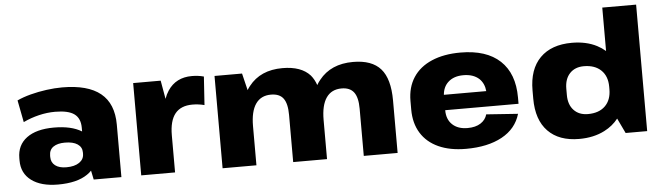

<svg xmlns="http://www.w3.org/2000/svg" viewBox="-47 -924 3857 1119"><g transform="rotate(-5 1881.5 -364.5)"><path d="M253 11Q154 11 97.5 -31Q41 -73 41 -148V-162Q41 -238 97.5 -280Q154 -322 257 -322Q359 -322 419 -285V-307Q419 -362 384 -387.5Q349 -413 272 -413Q225 -413 177 -401.5Q129 -390 85 -369L60 -498Q94 -514 139.5 -526Q185 -538 233.5 -544.5Q282 -551 325 -551Q475 -551 549.5 -490.5Q624 -430 624 -307V0H462L451 -53Q440 -41 425 -31Q364 11 253 11ZM310 -85Q358 -85 385.5 -104Q413 -123 413 -155V-163Q413 -194 387 -211.5Q361 -229 313 -229Q270 -229 245.5 -212Q221 -195 221 -161V-153Q221 -121 244.5 -103Q268 -85 310 -85Z M740 -540H901L920 -432Q929 -458 943 -479Q991 -551 1084 -551Q1101 -551 1118.5 -549Q1136 -547 1154 -542L1143 -376Q1109 -385 1073 -385Q1005 -385 971.5 -343.5Q938 -302 938 -217V0H740Z M2042 -276Q2042 -342 2019 -372.5Q1996 -403 1947 -403Q1888 -403 1857.5 -359Q1827 -315 1827 -229V0H1629V-276Q1629 -342 1606.5 -372.5Q1584 -403 1534 -403Q1475 -403 1444.5 -359Q1414 -315 1414 -229V0H1216V-540H1377L1401 -441Q1408 -453 1417 -464Q1485 -551 1614 -551Q1724 -551 1776 -493Q1796 -469 1808 -435Q1817 -451 1828 -464Q1897 -551 2027 -551Q2137 -551 2188.5 -492.5Q2240 -434 2240 -307V0H2042Z M2640 11Q2546 11 2479 -19.5Q2412 -50 2376.5 -107.5Q2341 -165 2341 -245V-295Q2341 -375 2378.5 -432.5Q2416 -490 2487 -520.5Q2558 -551 2655 -551Q2807 -551 2887 -476Q2967 -401 2967 -261V-224H2538V-223Q2538 -170 2570.5 -139.5Q2603 -109 2659 -109Q2706 -109 2735.5 -128Q2765 -147 2774 -179L2959 -166Q2934 -80 2850.5 -34.5Q2767 11 2640 11ZM2538 -314H2786Q2782 -359 2753 -387Q2719 -418 2661 -418Q2604 -418 2571 -387Q2542 -360 2538 -314Z M3302 11Q3184 11 3119.5 -55.5Q3055 -122 3055 -246V-294Q3055 -418 3121 -484.5Q3187 -551 3307 -551Q3391 -551 3453 -519Q3480 -505 3502 -486V-740H3700V0H3574L3532 -88Q3500 -47 3451 -22Q3387 11 3302 11ZM3365 -129Q3430 -129 3466 -164.5Q3502 -200 3502 -262V-277Q3502 -339 3465.5 -374Q3429 -409 3365 -409Q3313 -409 3282.5 -376.5Q3252 -344 3252 -287V-250Q3252 -194 3282.5 -161.5Q3313 -129 3365 -129Z"/></g></svg>

Font: Pathway Extreme 8pt Thin 12pt ExtraBold
Style: Regular
Weight: 800
Version: Version 1.001;gftools[0.9.26]